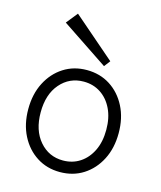

<svg xmlns="http://www.w3.org/2000/svg" viewBox="-112 -820 764 913"><g transform="rotate(15 269.5 -364.0)"><path d="M269 11Q205 11 155 -21Q105 -53 76 -109.5Q47 -166 47 -240Q47 -314 76 -370.5Q105 -427 155 -459Q205 -491 269 -491Q334 -491 384 -459Q434 -427 463 -370.5Q492 -314 492 -240Q492 -166 463 -109.5Q434 -53 384 -21Q334 11 269 11ZM269 -46Q316 -46 352.5 -70Q389 -94 410 -137.5Q431 -181 431 -240Q431 -299 410 -342.5Q389 -386 352.5 -410Q316 -434 269 -434Q199 -434 153.5 -381.5Q108 -329 108 -240Q108 -152 153.5 -99Q199 -46 269 -46ZM342 -530 113 -683 158 -739 365 -560Z"/></g></svg>

Font: Zen Kaku Gothic New
Style: Regular
Weight: 400
Designer: Yoshimichi Ohira
Foundry: Positype
Version: Version 1.001